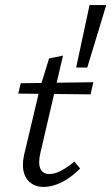

<svg xmlns="http://www.w3.org/2000/svg" viewBox="-20 -731 440 759"><path d="M153 8Q107 8 84.5 -26Q62 -60 76 -122L138 -383L174 -500L229 -511L201 -391L198 -377L140 -128Q130 -86 139.5 -64.5Q149 -43 175 -43Q196 -43 221 -56Q246 -69 274 -92L297 -65Q260 -28 223 -10Q186 8 153 8ZM52 -361 62 -402 349 -406 338 -358ZM325 -464H281L334 -711H400Z"/></svg>

Font: Ysabeau Infant
Style: Italic
Weight: 400
Italic angle: -12°
Designer: Christian Thalmann (Catharsis Fonts)
Version: Version 2.001;gftools[0.9.30]; featfreeze: ss01,ss02,lnum